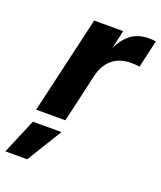

<svg xmlns="http://www.w3.org/2000/svg" viewBox="-213 -599 779 927"><g transform="rotate(20 176.5 -135.0)"><path d="M427 -507 395 -366Q376 -369 351 -369Q293 -369 255.5 -338Q218 -307 204 -248L147 0H-3L113 -500H262L241 -406Q266 -458 302.5 -484Q339 -510 391 -510Q415 -510 427 -507ZM38 240H-74L2 60H149Z"/></g></svg>

Font: CBA Beacon Sans Extra Bold
Style: Italic
Weight: 800
Italic angle: -13°
Designer: Wei Huang
Foundry: Wei Huang
Version: Version 1.002